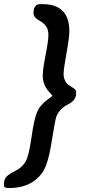

<svg xmlns="http://www.w3.org/2000/svg" viewBox="-29 -760 429 944"><path d="M181.2 -390.1Q181.2 -418 195.1 -489Q209 -560.1 209 -587.2Q209 -614.3 197.8 -630.6Q186.5 -647 161.1 -660.9Q135.7 -674.8 135.7 -695.3Q135.7 -739.7 168.5 -739.7H180.2Q312 -739.7 312 -606Q312 -575.7 297.9 -498.5Q283.7 -421.4 283.7 -395.3Q283.7 -369.1 299.8 -349.6Q305.2 -342.8 325.2 -331.1Q345.2 -319.3 345.2 -311V-299.8Q345.2 -266.6 304.7 -246.3Q264.2 -226.1 248 -187Q242.7 -173.8 224.6 -61.5Q207 51.8 177.7 90.8Q123.5 164.6 16.6 164.6Q16.1 164.6 15.1 164.6Q-9.3 164.6 -9.3 153.3V142.6Q-9.3 121.6 2.9 108.6Q15.1 95.7 48.1 79.1Q81.1 62.5 97.2 33.9Q113.3 5.4 125.7 -83.7Q138.2 -172.9 153.1 -208.5Q168 -244.1 207 -272Q229 -287.6 229 -289.6L210.4 -310.5Q181.2 -343.8 181.2 -390.1Z"/></svg>

Font: Averia Libre
Style: Bold Italic
Weight: 700
Italic angle: -6.90001°
Version: Version 1.002